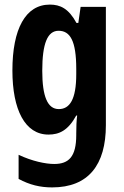

<svg xmlns="http://www.w3.org/2000/svg" viewBox="-20 -576 541 836"><path d="M197 -556C91 -556 34 -450 34 -269C34 -98 89 10 191 10C237 10 276 -7 312 -73H316C313 -51 312 -22 312 5V12C312 107 279 138 216 138C179 138 120 126 61 98V203C109 229 155 240 207 240C365 240 441 142 441 -31V-546H331L321 -476H313C279 -539 242 -556 197 -556ZM235 -442C285 -442 312 -399 312 -276V-253C312 -142 283 -101 236 -101C187 -101 164 -156 164 -268C164 -387 187 -442 235 -442Z"/></svg>

Font: Noto Sans Malayalam ExtraCondensed
Style: Bold
Weight: 700
Width: 2
Designer: Jelle Bosma - Monotype Design Team
Foundry: Monotype Imaging Inc.
Version: Version 2.104